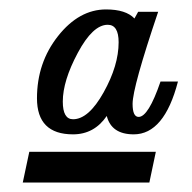

<svg xmlns="http://www.w3.org/2000/svg" viewBox="-20 -720 403 403"><path d="M260.7 -438Q213.9 -438 204.1 -476.6Q177.7 -438 133.3 -438Q57.6 -438 57.6 -513.7Q57.6 -588.4 101.8 -644.3Q146 -700.2 202.6 -700.2Q244.1 -700.2 262.2 -681.2L270 -695.3H312Q258.3 -536.6 258.3 -502Q258.3 -474.6 271 -474.6Q291.5 -474.6 316.9 -548.8H353.5Q324.7 -438 260.7 -438ZM133.3 -469.7Q166 -469.7 197.5 -526.1Q229 -582.5 229 -631.3Q229 -668 206.1 -668Q174.8 -668 143.3 -609.1Q111.8 -550.3 111.8 -506.8Q111.8 -469.7 133.3 -469.7ZM293.5 -336.9H27.8L41.5 -401.4H307.1Z"/></svg>

Font: Munson
Style: Italic
Weight: 400
Italic angle: -12°
Designer: Paul James MIller
Foundry: High-Logic / Made with FontCreator
Version: Version 2.10;May 5, 2019;FontCreator 11.5.0.2430 64-bit